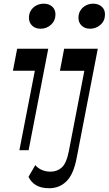

<svg xmlns="http://www.w3.org/2000/svg" viewBox="-20 -815 590 1042"><path d="M200.2 -659.1Q172.5 -659.1 154.8 -675.5Q137.1 -691.9 137.1 -718.2Q137.1 -741.7 148.1 -758.8Q159.2 -776 177.6 -785.5Q196 -795 217.2 -795Q245.9 -795 263.4 -779.1Q281 -763.2 281 -736.8Q281 -703.1 257.2 -681.1Q233.4 -659.1 200.2 -659.1ZM85.3 0 169.1 -431.2H50.2L73.1 -550.5H241.9L135.3 0ZM468.3 -659.1Q441.3 -659.1 423.5 -675.5Q405.8 -691.9 405.8 -718.2Q405.8 -741.7 416.9 -758.8Q427.9 -776 446.3 -785.5Q464.8 -795 485.3 -795Q513.9 -795 531.8 -779.1Q549.8 -763.2 549.8 -736.8Q549.8 -702.4 525.6 -680.7Q501.5 -659.1 468.3 -659.1ZM247.1 206.5Q203.6 206.5 176.1 190.3Q148.6 174.1 134.7 144.6L171.6 81.1Q186.1 98.5 207.6 107.5Q229.1 116.6 254.6 116.6Q290.3 116.6 315.7 93.6Q341 70.6 353.8 4.4L437.8 -430.9H305.3L328.1 -550.5H510.7L396.1 42.1Q379.4 130.6 341.1 168.5Q302.8 206.5 247.1 206.5Z"/></svg>

Font: Savate ExtraLight
Style: Italic
Weight: 200
Italic angle: -11°
Designer: Max Esnée
Foundry: Plomb Type
Version: Version 2.000